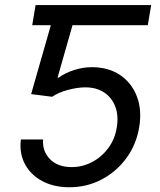

<svg xmlns="http://www.w3.org/2000/svg" viewBox="-20 -748 649 777"><path d="M266.6 -727.5 252.9 -646H110.4L124 -727.5ZM261.2 9.8Q197.3 9.8 150.6 -15.4Q104 -40.5 80.8 -84.2Q57.6 -127.9 64.5 -183.6H154.3Q150.9 -135.7 182.4 -103.8Q213.9 -71.8 270 -71.8Q313.5 -71.8 352.3 -92Q391.1 -112.3 418.2 -148.7Q445.3 -185.1 452.6 -232.4Q460.4 -280.3 446.5 -316.7Q432.6 -353 401.4 -373.8Q370.1 -394.5 325.7 -394.5Q293 -394.5 254.4 -384Q215.8 -373.5 190.9 -356.4L106 -367.2L209 -727.5H591.8L578.1 -646H273.4L212.9 -433.6H216.8Q242.2 -452.1 278.3 -464.1Q314.5 -476.1 352.1 -476.1Q418.5 -476.1 465.6 -444.6Q512.7 -413.1 533.9 -357.9Q555.2 -302.7 543 -231.4Q531.2 -162.1 491 -107.4Q450.7 -52.7 390.9 -21.5Q331.1 9.8 261.2 9.8Z"/></svg>

Font: Inter
Style: Italic
Weight: 400
Italic angle: -9.3988°
Designer: Rasmus Andersson
Foundry: rsms
Version: Version 4.001;git-66647c0bb